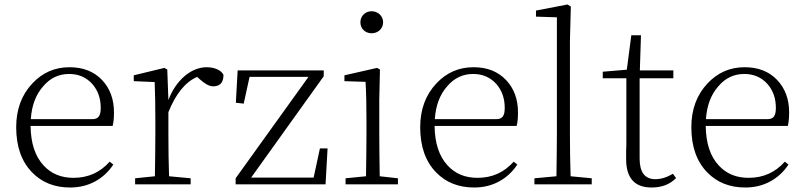

<svg xmlns="http://www.w3.org/2000/svg" viewBox="-20 -820 3579 854"><path d="M292 14C333 14 370 5 403 -13C436 -31 463 -56 484 -88L468 -101C425 -53 372 -29 307 -29C252 -29 208 -47 174 -84C136 -125 117 -183 116 -260H481C485 -275 487 -295 487 -320C487 -379 469 -427 434 -464C398 -502 350 -521 289 -521C224 -521 169 -497 124 -449C76 -398 52 -333 52 -254C52 -168 76 -101 123 -53C167 -8 223 14 292 14ZM117 -290C121 -350 139 -399 172 -436C203 -473 242 -491 287 -491C330 -491 364 -476 391 -446C416 -417 428 -382 428 -340C428 -305 418 -290 390 -290Z M828 0V-27L732 -36C730 -91 729 -155 729 -226V-321C762 -403 804 -455 857 -478L868 -468C891 -447 911 -436 928 -436C959 -436 974 -453 974 -487C965 -507 935 -521 899 -521C830 -521 762 -463 729 -375L724 -511L711 -518L575 -485V-459L668 -455C670 -405 671 -347 671 -281V-226C671 -173 670 -109 669 -36L581 -27V0Z M1428 0 1437 -160H1403L1375 -30H1097L1420 -481V-507H1037L1029 -363L1064 -359L1090 -478H1352L1028 -27V0Z M1750 0V-27L1669 -36C1668 -109 1667 -173 1667 -226V-377L1670 -511L1657 -518L1512 -485V-459L1606 -456C1609 -405 1610 -346 1610 -281V-226C1610 -173 1609 -109 1608 -36L1517 -27V0ZM1633 -770C1605 -770 1583 -749 1583 -721C1583 -692 1605 -672 1633 -672C1661 -672 1684 -692 1684 -721C1684 -749 1661 -770 1633 -770Z M2089 14C2130 14 2167 5 2200 -13C2233 -31 2260 -56 2281 -88L2265 -101C2222 -53 2169 -29 2104 -29C2049 -29 2005 -47 1971 -84C1933 -125 1914 -183 1913 -260H2278C2282 -275 2284 -295 2284 -320C2284 -379 2266 -427 2231 -464C2195 -502 2147 -521 2086 -521C2021 -521 1966 -497 1921 -449C1873 -398 1849 -333 1849 -254C1849 -168 1873 -101 1920 -53C1964 -8 2020 14 2089 14ZM1914 -290C1918 -350 1936 -399 1969 -436C2000 -473 2039 -491 2084 -491C2127 -491 2161 -476 2188 -446C2213 -417 2225 -382 2225 -340C2225 -305 2215 -290 2187 -290Z M2612 0V-27L2518 -36C2516 -94 2515 -157 2515 -226V-639L2519 -791L2504 -800L2364 -773V-746L2457 -743V-226C2457 -177 2456 -113 2455 -36L2357 -27V0Z M2878 14C2924 14 2960 0 2987 -28L2973 -47C2946 -31 2920 -23 2895 -23C2848 -23 2825 -54 2825 -115V-472H2975V-507H2826L2831 -663H2788L2768 -510L2661 -501V-472H2766V-195C2766 -182 2766 -167 2765 -148C2765 -134 2765 -123 2765 -116C2764 -29 2802 14 2878 14Z M3295 14C3336 14 3373 5 3406 -13C3439 -31 3466 -56 3487 -88L3471 -101C3428 -53 3375 -29 3310 -29C3255 -29 3211 -47 3177 -84C3139 -125 3120 -183 3119 -260H3484C3488 -275 3490 -295 3490 -320C3490 -379 3472 -427 3437 -464C3401 -502 3353 -521 3292 -521C3227 -521 3172 -497 3127 -449C3079 -398 3055 -333 3055 -254C3055 -168 3079 -101 3126 -53C3170 -8 3226 14 3295 14ZM3120 -290C3124 -350 3142 -399 3175 -436C3206 -473 3245 -491 3290 -491C3333 -491 3367 -476 3394 -446C3419 -417 3431 -382 3431 -340C3431 -305 3421 -290 3393 -290Z"/></svg>

Font: AllPunType ExtraLight
Style: Regular
Weight: 280
Version: 1.0